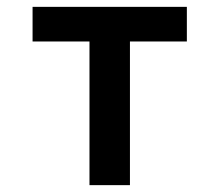

<svg xmlns="http://www.w3.org/2000/svg" viewBox="-20 -540 640 560"><path d="M241 0V-419H75V-520H525V-419H359V0Z"/></svg>

Font: Iosevka Fixed Extended
Style: Bold
Weight: 700
Width: 7
Monospace: yes
Designer: Belleve Invis
Foundry: Belleve Invis
Version: Version 24.1.1; ttfautohint (v1.8.4)